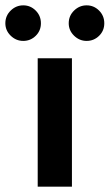

<svg xmlns="http://www.w3.org/2000/svg" viewBox="-81 -698 410 718"><path d="M-61 -611Q-61 -639 -41 -658.5Q-21 -678 6 -678Q33 -678 52.5 -658.5Q72 -639 72 -611Q72 -583 52.5 -564Q33 -545 6 -545Q-21 -545 -41 -564.5Q-61 -584 -61 -611ZM176 -611Q176 -639 196 -658.5Q216 -678 243 -678Q270 -678 289.5 -658.5Q309 -639 309 -611Q309 -583 289.5 -564Q270 -545 243 -545Q216 -545 196 -564.5Q176 -584 176 -611ZM60 -480H188V0H60Z"/></svg>

Font: Prompt Medium
Style: Regular
Weight: 500
Designer: Katatrad Team
Foundry: CadsonDemak
Version: Version 1.000